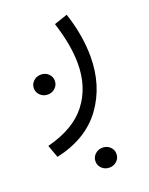

<svg xmlns="http://www.w3.org/2000/svg" viewBox="-118 -297 564 726"><g transform="rotate(-20 164.0 66.5)"><path d="M153.8 325.7Q153.8 309.1 166 297.4Q178.2 285.6 196.3 285.6Q213.9 285.6 226.1 297.1Q238.3 308.6 238.3 325.7Q238.3 342.3 226.1 354Q213.9 365.7 196.3 365.7Q178.2 365.7 166 354Q153.8 342.3 153.8 325.7ZM29.3 -13.7Q29.3 -30.3 41.5 -42Q53.7 -53.7 71.8 -53.7Q89.4 -53.7 101.6 -42.2Q113.8 -30.8 113.8 -13.7Q113.8 2.9 101.6 14.6Q89.4 26.4 71.8 26.4Q53.7 26.4 41.5 14.6Q29.3 2.9 29.3 -13.7ZM24.9 260.3 6.3 209.5Q115.7 181.6 166.7 115.5Q217.8 49.3 217.8 -44.9Q217.8 -84 210 -126.5Q202.1 -168.9 187.5 -214.8L241.2 -232.9Q272 -140.1 272 -53.7Q272 63 210.2 147.9Q148.4 232.9 24.9 260.3Z"/></g></svg>

Font: Vazirmatn RD FD ExtraLight
Style: Regular
Weight: 200
Designer: Saber Rastikerdar
Foundry: Saber Rastikerdar
Version: Version 33.003